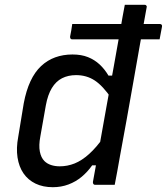

<svg xmlns="http://www.w3.org/2000/svg" viewBox="-20 -770 695 800"><path d="M281 -670H646Q651 -670 653.5 -667Q656 -664 655 -659Q652 -645 650 -632.5Q648 -620 645 -606H281Q276 -606 274 -609Q272 -612 272 -617Q275 -631 277 -643.5Q279 -656 281 -670ZM282 -543Q319 -543 346.5 -532Q374 -521 395 -501.5Q416 -482 432 -455H461L445 -359Q409 -412 375 -434.5Q341 -457 297 -457Q264 -457 238.5 -444Q213 -431 196 -403Q179 -375 171 -331L148 -201Q141 -164 146 -138.5Q151 -113 165 -99Q176 -88 192.5 -82.5Q209 -77 229 -77Q261 -77 291 -89Q321 -101 351.5 -128.5Q382 -156 413 -200L392 -81H364Q345 -54 320.5 -33.5Q296 -13 265.5 -1.5Q235 10 200 10Q159 10 128 -5Q97 -20 78 -47.5Q59 -75 53 -114Q47 -153 56 -200L79 -340Q89 -393 107 -431.5Q125 -470 151 -494.5Q177 -519 210 -531Q243 -543 282 -543ZM582 -750Q586 -750 588 -748.5Q590 -747 591 -745Q592 -743 591 -739Q577 -662 563 -584Q549 -506 535.5 -428Q522 -350 508 -273Q494 -196 480 -120Q474 -86 468.5 -55.5Q463 -25 458 0Q448 0 437.5 0Q427 0 417 0Q407 0 397 0Q387 0 376 0Q373 0 371 -1.5Q369 -3 368 -5.5Q367 -8 367 -11Q382 -91 396 -171Q410 -251 424.5 -330.5Q439 -410 453.5 -490Q468 -570 482 -650Q486 -674 490.5 -699Q495 -724 500 -750Q511 -750 521 -750Q531 -750 541 -750Q551 -750 561.5 -750Q572 -750 582 -750Z"/></svg>

Font: RecMonoLinear Nerd Font Mono
Style: Italic
Weight: 400
Italic angle: -10°
Monospace: yes
Version: Version 1.085; ttfautohint (v1.8.4.7-5d5b);Nerd Fonts 3.2.1